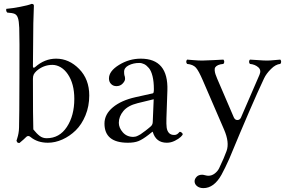

<svg xmlns="http://www.w3.org/2000/svg" viewBox="-20 -718 1459 979"><path d="M166 -356Q156.2 -346.7 152.1 -338.4Q147.9 -330.1 147.9 -315.9Q147.9 -107.9 149.9 -58.1Q167.5 -36.1 182.6 -24.7Q197.8 -13.2 217.8 -13.2Q283.2 -13.2 321 -70.8Q358.9 -128.4 358.9 -213.9Q358.9 -291 325.7 -339.8Q310.5 -362.3 289.6 -375Q268.6 -387.2 247.1 -387.2Q201.7 -387.2 166 -356ZM159.2 -376Q207.5 -418.9 266.1 -418.9Q332 -418.9 383.5 -366.5Q435.1 -314 435.1 -231Q435.1 -176.3 415.8 -129.6Q396.5 -83 366 -53.2Q335.4 -23.4 298.3 -6.8Q261.2 9.8 224.1 9.8Q171.4 9.8 136.2 -19Q123 -31.2 109.9 -16.1Q106 -11.2 79.1 11.2Q75.2 11.2 72.5 10.3Q69.8 9.3 69.1 8.8Q68.4 8.3 66.7 4.9Q64.9 1.5 64 0Q64.5 -2.4 68.1 -13.7Q71.8 -24.9 74.2 -38.1Q76.7 -50.8 77.1 -67.9Q78.6 -112.8 79.1 -322.3Q80.1 -533.2 78.1 -576.2Q76.7 -611.8 71.3 -626.5Q66.4 -641.6 55.2 -647Q43.9 -652.3 17.1 -653.8Q9.3 -661.6 12.2 -672.9Q41.5 -675.3 82.5 -683.1Q123.5 -690.9 141.1 -698.2Q152.8 -698.2 152.8 -689Q152.3 -661.1 149.9 -599.1L147.9 -379.9Q147.9 -373.5 151.4 -372.8Q154.8 -372.1 159.2 -376Z M763.7 -211.9 681.6 -191.9Q632.3 -179.7 609.1 -151.9Q585.9 -124 585.9 -91.8Q585.9 -66.4 606.2 -43.2Q626.5 -20 659.7 -20Q665 -20 671.1 -21.5Q677.2 -22.9 684.3 -26.6Q691.4 -30.3 696.8 -33.4Q702.1 -36.6 710 -43L722.2 -51.8Q726.1 -54.7 734.4 -61.5L745.6 -70.8Q758.3 -80.1 758.8 -95.2ZM758.8 -45.9H756.8L737.8 -30.8Q706.1 -6.3 685.3 1.7Q664.6 9.8 631.8 9.8Q512.7 9.8 512.7 -87.9Q512.7 -135.3 555.7 -170.9Q598.1 -206.1 669.9 -222.2L759.8 -242.2Q764.6 -243.7 764.6 -263.2Q764.6 -301.8 757.8 -329.3Q751 -356.9 739.3 -370.8Q727.5 -384.8 715.3 -390.9Q703.1 -397 689.9 -397Q660.2 -397 636.5 -385Q612.8 -373 612.8 -352.1Q612.8 -338.9 614.7 -333Q617.7 -327.1 617.7 -315.9Q617.7 -304.7 605.2 -291.7Q592.8 -278.8 573.7 -278.8Q557.1 -278.8 546.4 -289.8Q535.6 -300.8 535.6 -317.9Q535.6 -355.5 587.2 -387.2Q638.7 -418.9 697.8 -418.9Q838.9 -418.9 833.5 -256.8L828.6 -115.2Q827.6 -85 829.8 -67.9Q832 -50.8 841.3 -40.3Q850.6 -29.8 868.7 -29.8Q877.4 -29.8 883.3 -33.9Q889.2 -38.1 892.3 -42Q895.5 -45.9 897.5 -45.9Q900.9 -45.9 906.2 -42Q911.6 -38.1 911.6 -33.2Q911.6 -29.8 901.6 -20Q891.6 -10.3 871.6 -0.2Q851.6 9.8 830.6 9.8Q774.9 9.8 758.8 -45.9Z M1109.4 172.9Q1071.3 241.2 1017.1 241.2Q997.6 241.2 984.9 231.2Q972.2 221.2 972.2 206.1Q972.2 194.8 982.2 183.8Q992.2 172.9 1011.2 172.9Q1015.6 172.9 1025.6 175.5Q1035.6 178.2 1042.5 178.2Q1059.6 178.2 1074.5 167Q1089.4 155.8 1097.2 140.1Q1124 84 1135.3 51.8Q1150.9 8.3 1122.6 -57.1L1014.2 -308.1Q993.2 -356.9 979 -373Q964.4 -389.2 934.1 -392.1Q929.7 -396.5 929.7 -403.1Q929.7 -409.7 934.1 -414.1Q936 -414.1 964.1 -411.6Q992.2 -409.2 1011.2 -409.2Q1030.3 -409.2 1067.6 -411.4Q1105 -413.6 1119.1 -414.1Q1123.5 -409.7 1123.5 -403.1Q1123.5 -396.5 1119.1 -392.1Q1102.1 -390.6 1092 -386Q1082 -381.3 1077.9 -375.2Q1073.7 -369.1 1074.7 -358.9Q1075.7 -348.6 1078.6 -339.8Q1081.5 -331.1 1087.4 -316.9L1172.4 -119.1Q1178.7 -105.5 1190.9 -106Q1203.1 -106.4 1208.5 -118.2L1303.2 -336.9Q1313.5 -360.4 1296.9 -375Q1280.3 -389.6 1254.4 -392.1Q1250 -396.5 1250 -403.1Q1250 -409.7 1254.4 -414.1Q1270 -413.6 1296.9 -411.4Q1323.7 -409.2 1341.3 -409.2Q1356.4 -409.2 1378.2 -411.4Q1399.9 -413.6 1409.2 -414.1Q1413.6 -409.7 1413.6 -403.1Q1413.6 -396.5 1409.2 -392.1Q1385.3 -390.1 1361.8 -366.2Q1337.9 -342.8 1326.2 -317.9Q1264.2 -186.5 1149.4 90.8Q1127.4 140.1 1109.4 172.9Z"/></svg>

Font: Linux Libertine Display G
Style: Regular
Weight: 400
Designer: Philipp H. Poll
Foundry: Philipp H. Poll
Version: Version 5.0.9